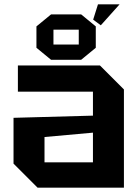

<svg xmlns="http://www.w3.org/2000/svg" viewBox="-20 -860 640 880"><path d="M42 -110V-320L406 -330V-440H62V-560H438L548 -450V0H152ZM184 -232V-116H406V-252ZM147 -641V-739L214 -794H352L419 -739V-641L352 -586H214ZM225 -656H341V-724H225ZM442 -744 407 -770 429 -840H528Z"/></svg>

Font: Tektur SemiBold
Style: Regular
Weight: 600
Designer: Adam Jagosz
Foundry: Adam Jagosz
Version: Version 1.005;gftools[0.9.30]